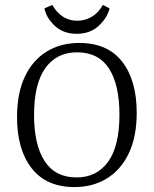

<svg xmlns="http://www.w3.org/2000/svg" viewBox="-20 -750 623 778"><path d="M282 8Q168 8 108.5 -68Q49 -144 49 -275Q49 -373 81 -440Q113 -507 170 -541.5Q227 -576 301 -576Q416 -576 475 -500Q534 -424 534 -293Q534 -197 502.5 -130Q471 -63 414 -27.5Q357 8 282 8ZM292 -538Q210 -538 164 -474.5Q118 -411 118 -284Q118 -163 161 -97Q204 -31 290 -31Q372 -31 418 -94.5Q464 -158 464 -285Q464 -407 421.5 -472.5Q379 -538 292 -538ZM291 -613Q237 -613 202.5 -645Q168 -677 160 -716L192 -730Q208 -701 233.5 -683.5Q259 -666 293 -666Q324 -666 351 -681.5Q378 -697 397 -730L424 -716Q414 -676 379 -644.5Q344 -613 291 -613Z"/></svg>

Font: Yrsa Light
Style: Regular
Weight: 300
Designer: Anna Giedrys (Yrsa+Rasa design), David Brezina (Yrsa art-direction, Rasa art-direction, design)
Foundry: Rosetta Type Foundry
Version: Version 2.004